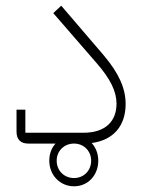

<svg xmlns="http://www.w3.org/2000/svg" viewBox="-20 -504 505 674"><path d="M79 0H175C161 15 153 36 153 60C153 111 191 150 240 150C289 150 325 111 325 60C325 35 316 14 302 -2C378 -12 421 -62 421 -139C421 -192 399 -245 344 -310L195 -484L167 -458L317 -285C368 -227 389 -183 389 -140C389 -78 350 -38 273 -38H69V-119H38V-42C38 -14 53 0 79 0ZM240 121C205 121 179 95 179 60C179 26 205 0 240 0C274 0 300 26 300 60C300 95 274 121 240 121Z"/></svg>

Font: IBM Plex Arabic ExtraLight
Style: Regular
Weight: 200
Designer: Mike Abbink, Paul van der Laan, Pieter van Rosmalen, Wael Morcos, Khajak Apelian
Foundry: Bold Monday
Version: Version 1.0